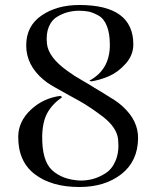

<svg xmlns="http://www.w3.org/2000/svg" viewBox="-20 -734 620 769"><path d="M229 -345Q188 -316 169 -280.5Q150 -245 149 -188Q148 -90 188.5 -52.5Q229 -15 298 -11Q325 -10 351.5 -17Q378 -24 404 -41Q430 -58 444 -93Q458 -128 453 -176Q448 -223 393 -266Q340 -306 301 -328Q283 -338 247.5 -357.5Q212 -377 190.5 -389.5Q169 -402 154 -415Q85 -473 85 -552Q85 -630 146.5 -672Q208 -714 298 -714Q514 -714 514 -556Q514 -513 483 -478.5Q452 -444 415.5 -428.5Q379 -413 345 -408L338 -411Q420 -455 420 -554Q420 -600 408 -630Q396 -660 374 -672Q352 -684 335.5 -687.5Q319 -691 297 -691Q274 -691 252.5 -685.5Q231 -680 209 -667Q187 -654 175.5 -626.5Q164 -599 168 -559Q174 -504 250 -450Q265 -439 279 -430Q293 -421 315 -408.5Q337 -396 354 -385Q364 -379 393 -361.5Q422 -344 439.5 -332.5Q457 -321 471 -308Q534 -251 533 -180Q532 -88 466 -36.5Q400 15 298 15Q186 15 119 -36.5Q52 -88 53 -188Q54 -248 103.5 -294.5Q153 -341 222 -350Z"/></svg>

Font: GFS BodoniClassic
Style: Regular
Weight: 400
Designer: George D. Matthiopoulos
Foundry: George D. Matthiopoulos
Version: Macromedia Fontographer 4.1.5 140901